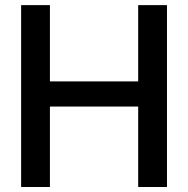

<svg xmlns="http://www.w3.org/2000/svg" viewBox="-20 -748 752 768"><path d="M64.5 0H179.7V-321.8H532.7V0H647.9V-727.5H532.7V-422.4H179.7V-727.5H64.5Z"/></svg>

Font: Raveo Display Display Medium
Style: Regular
Weight: 500
Designer: Jakub Foglar, Rasmus Andersson (Inter)
Foundry: Jakubfoglar.com
Version: Version 1.100;Glyphs 3.2.3 (3260)